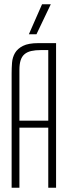

<svg xmlns="http://www.w3.org/2000/svg" viewBox="-20 -883 327 903"><path d="M243.7 0H207V-282.7H71.3V0H34.7V-538.1Q34.7 -562.5 36.6 -587.9Q38.6 -613.3 50.5 -633.8Q62.5 -654.3 88.1 -667.2Q113.8 -680.2 161.1 -680.2H243.7ZM172.4 -647.5Q146 -647.5 127 -643.1Q107.9 -638.7 95.5 -628.2Q83 -617.7 77.1 -599.6Q71.3 -581.5 71.3 -554.2V-315.4H207V-647.5ZM177.7 -862.8H218.8L151.4 -721.7H115.7Z"/></svg>

Font: Tulpen One
Style: Regular
Weight: 400
Designer: Naima Ben Ayed
Foundry: Naima Ben Ayed, Anton Koovit
Version: Version 1.002